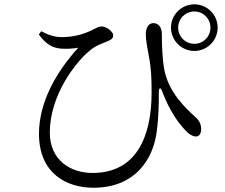

<svg xmlns="http://www.w3.org/2000/svg" viewBox="-20 -826 1040 888"><path d="M879.1 -590.3C938.2 -590.3 986.6 -638.7 986.6 -698.5C986.6 -757.6 938.2 -806 879.1 -806C819.3 -806 770.8 -757.6 770.8 -698.5C770.8 -638.7 819.3 -590.3 879.1 -590.3ZM411.8 42.3C612.6 42.3 690.1 -99.1 704.8 -217.2C714.5 -290.5 714.6 -356.2 714.6 -394.2C714.6 -424.2 722.7 -425.4 732.5 -397.4C763.7 -315.8 801 -262.7 834.8 -225.9C851.7 -206.4 871 -194.7 886.6 -194.7C903 -194.7 910.5 -211.5 910.5 -228.8C909.7 -258.8 896.2 -274 880.6 -287.4C837.8 -327 761.1 -397.1 740 -502.9C730.5 -556.2 728.5 -618.9 728.5 -670.1C728.5 -698 714.3 -718.7 689.6 -719.1C669.9 -719.3 654.2 -701.2 654.2 -666.8C654.2 -639.6 663.4 -594.8 667.9 -569.2C679.2 -512.6 681.2 -463.6 681.2 -398.3C681.2 -187.9 606.8 -26.1 408 -26.1C303.4 -26.1 210.4 -87.4 210.4 -212.5C210.4 -385.3 328.6 -535.8 389.9 -587.6C421.3 -615.9 454.9 -625.7 479.5 -636C498.3 -644.1 503.7 -651.7 503.7 -662.7C503.7 -678 474.7 -703.8 448.6 -703.8C435.9 -703.8 428.5 -696.8 397.7 -683C360.9 -665.9 316.2 -654.3 265.2 -654.3C232.5 -654.3 202.1 -664.9 170.4 -681.6L159.7 -666.1C194.9 -619.4 222.3 -604.6 262.6 -601.1C292.1 -599.2 319.4 -601.1 341.9 -605.3C240.9 -494 160.3 -354.6 160.3 -207.2C160.3 -23.9 287.6 42.3 411.8 42.3ZM879.1 -623.4C837.2 -623.4 804 -656.6 804 -698.5C804 -739.7 837.2 -772.9 879.1 -772.9C920.3 -772.9 953.4 -739.7 953.4 -698.5C953.4 -656.6 920.3 -623.4 879.1 -623.4Z"/></svg>

Font: Source Han Serif TW VF
Style: Regular
Weight: 250
Designer: Ryoko NISHIZUKA 西塚涼子 (kana & ideographs); Frank Grießhammer (Latin, Greek & Cyrillic); Wenlong ZHANG 张文龙 (bopomofo); San
Foundry: Adobe
Version: Version 2.002;hotconv 1.1.0;makeotfexe 2.6.0